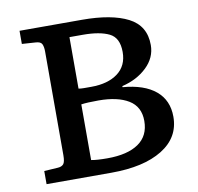

<svg xmlns="http://www.w3.org/2000/svg" viewBox="-78 -781 889 863"><g transform="rotate(-10 366.0 -350.0)"><path d="M66 0V-60L129 -64Q146 -65 154.5 -74.5Q163 -84 163 -115V-589Q163 -610 157 -622.5Q151 -635 127 -636L66 -640V-700H351Q486 -700 561 -661.5Q636 -623 636 -535Q636 -477 591 -434Q546 -391 478 -375V-370Q576 -362 628 -318.5Q680 -275 680 -200Q680 -105 595 -52.5Q510 0 362 0ZM340 -396Q416 -396 461 -429.5Q506 -463 506 -526Q506 -591 463 -612Q420 -633 343 -633H282V-398Q293 -396 306.5 -396Q320 -396 340 -396ZM356 -67Q448 -67 498 -101.5Q548 -136 548 -204Q548 -269 498 -299.5Q448 -330 361 -330Q308 -330 282 -326V-72Q307 -67 356 -67Z"/></g></svg>

Font: Literata 7pt Medium
Style: Regular
Weight: 500
Designer: Latin by Veronika Burian and Jose Scaglione. Greek by Irene Vlachou. Cyrillic by Vera Evstafieva.
Foundry: TypeTogether
Version: Version 3.002